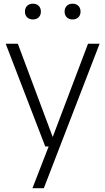

<svg xmlns="http://www.w3.org/2000/svg" viewBox="-20 -772 554 1012"><path d="M151 220 236.5 0 254 -40 444 -541.5H505L211 220ZM218.5 0 10 -541.5H74L276.5 0ZM362.5 -669.5Q343.5 -669.5 332 -680.8Q320.5 -692 320.5 -710.5Q320.5 -730 332 -741.2Q343.5 -752.5 362.5 -752.5Q381.5 -752.5 393 -741.2Q404.5 -730 404.5 -710.5Q404.5 -692 393 -680.8Q381.5 -669.5 362.5 -669.5ZM153.5 -669.5Q134.5 -669.5 123 -680.8Q111.5 -692 111.5 -710.5Q111.5 -730 123 -741.2Q134.5 -752.5 153.5 -752.5Q172.5 -752.5 184 -741.2Q195.5 -730 195.5 -710.5Q195.5 -692 184 -680.8Q172.5 -669.5 153.5 -669.5Z"/></svg>

Font: Encode Sans Condensed Thin Light
Style: Regular
Weight: 300
Version: Version 3.002